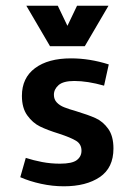

<svg xmlns="http://www.w3.org/2000/svg" viewBox="-20 -652 478 680"><path d="M348.6 -348.6Q290 -365.2 243.2 -365.2Q204.1 -365.2 187.5 -350.6Q170.9 -335.9 170.9 -316.4Q170.9 -299.8 181.2 -289.1Q191.4 -278.3 207.5 -272Q223.6 -265.6 251 -257.8Q293 -245.1 318.8 -233.4Q344.7 -221.7 363.3 -195.8Q381.8 -169.9 381.8 -126Q381.8 -57.6 333.5 -24.9Q285.2 7.8 206.1 7.8Q166 7.8 125.5 -1Q85 -9.8 51.8 -24.4L71.3 -92.8Q98.6 -84 129.4 -78.1Q160.2 -72.3 192.4 -72.3Q235.4 -72.3 252 -85Q268.6 -97.7 268.6 -118.2Q268.6 -141.6 249.5 -153.3Q230.5 -165 188.5 -178.7Q147.5 -191.4 121.6 -204.1Q95.7 -216.8 76.7 -243.2Q57.6 -269.5 57.6 -312.5Q57.6 -376 104 -410.6Q150.4 -445.3 231.4 -445.3Q297.9 -445.3 365.2 -423.8ZM364.3 -631.8 280.3 -488.3H157.2L73.2 -631.8H184.6L218.8 -560.5L252.9 -631.8Z"/></svg>

Font: Sudo Variable
Style: Regular
Weight: 400
Monospace: yes
Designer: Jens Kutilek
Foundry: Jens Kutilek
Version: Version 0.040